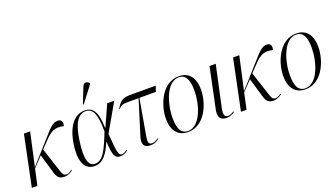

<svg xmlns="http://www.w3.org/2000/svg" viewBox="-68 -1355 3353 1916"><g transform="rotate(-20 1608.5 -397.0)"><path d="M18 0H77L114 -170L213 -275L272 -73C289 -16 310 7 365 7C401 7 431 -11 454 -28L450 -36C430 -21 411 -8 393 -8C359 -8 351 -28 333 -83L255 -321L317 -386C397 -472 440 -490 530 -470C538 -511 533 -542 486 -542C436 -542 400 -501 327 -418L117 -183L195 -536H129Z M790 -606 919 -775 920 -785C897 -809 863 -815 848 -776L782 -609ZM685 10C777 10 829 -74 873 -176H876C884 -26 900 6 961 6C994 6 1021 -11 1039 -25L1035 -33C1022 -23 999 -8 980 -8C945 -8 935 -33 922 -246L1088 -536H1013L914 -314H910C906 -487 862 -546 777 -546C666 -546 585 -446 559 -262C530 -61 595 10 685 10ZM695 -10C627 -10 599 -88 625 -274C649 -450 700 -536 783 -536C855 -536 892 -474 892 -281C824 -108 779 -10 695 -10Z M1276 6C1312 6 1337 -2 1370 -28L1366 -36C1345 -19 1323 -8 1300 -8C1262 -8 1256 -33 1267 -94L1334 -477H1509L1529 -536H1251C1170 -536 1143 -503 1106 -444L1112 -441C1140 -471 1157 -477 1218 -477H1325L1212 -113C1189 -42 1204 6 1276 6Z M1676 10C1858 10 1940 -204 1940 -346C1940 -488 1868 -546 1776 -546C1596 -546 1511 -333 1511 -188C1511 -54 1579 10 1676 10ZM1678 0C1615 0 1576 -46 1576 -174C1576 -328 1643 -536 1772 -536C1839 -536 1875 -483 1875 -360C1875 -211 1811 0 1678 0Z M2087 9C2119 9 2151 -6 2171 -22L2167 -30C2147 -16 2128 -5 2106 -5C2061 -5 2059 -46 2074 -112L2166 -536H2100L2011 -110C1993 -25 2022 9 2087 9Z M2239 0H2298L2335 -170L2434 -275L2493 -73C2510 -16 2531 7 2586 7C2622 7 2652 -11 2675 -28L2671 -36C2651 -21 2632 -8 2614 -8C2580 -8 2572 -28 2554 -83L2476 -321L2538 -386C2618 -472 2661 -490 2751 -470C2759 -511 2754 -542 2707 -542C2657 -542 2621 -501 2548 -418L2338 -183L2416 -536H2350Z M2922 10C3104 10 3186 -204 3186 -346C3186 -488 3114 -546 3022 -546C2842 -546 2757 -333 2757 -188C2757 -54 2825 10 2922 10ZM2924 0C2861 0 2822 -46 2822 -174C2822 -328 2889 -536 3018 -536C3085 -536 3121 -483 3121 -360C3121 -211 3057 0 2924 0Z"/></g></svg>

Font: Noto Serif Display SemiCondensed Light
Style: Italic
Weight: 300
Width: 4
Italic angle: -12°
Designer: Monotype Design Team
Foundry: Monotype Imaging Inc.
Version: Version 2.009